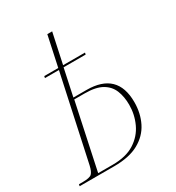

<svg xmlns="http://www.w3.org/2000/svg" viewBox="-195 -820 852 927"><g transform="rotate(-30 231.0 -357.0)"><path d="M-23 0 -21 -10H1Q39 -10 50.5 -21Q62 -32 69 -63L171 -536H93L95 -546H173L209 -714H236L200 -546H322L320 -536H197L165 -386H238Q409 -386 409 -220Q409 -158 384 -108Q359 -58 306.5 -29Q254 0 170 0ZM167 -10Q242 -10 289 -40Q336 -70 358.5 -118.5Q381 -167 381 -221Q381 -266 367 -301Q353 -336 318.5 -356Q284 -376 222 -376H164L86 -10Z"/></g></svg>

Font: Noto Serif Display ExtraCondensed Thin
Style: Italic
Weight: 100
Width: 2
Italic angle: -12°
Designer: Monotype Design Team
Foundry: Monotype Imaging Inc.
Version: Version 2.009